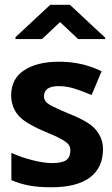

<svg xmlns="http://www.w3.org/2000/svg" viewBox="-20 -770 468 799"><path d="M408.7 -149.4Q408.7 -72.8 354.5 -31.7Q300.3 9.3 193.8 9.3H193.4H192.9Q140.6 9.3 103 2.4Q64.9 -4.4 27.3 -20.5V-133.8Q67.9 -115.2 114.7 -103.5Q161.6 -91.3 197.8 -91.3H198.2Q237.8 -91.3 255.4 -103.5Q272.5 -115.2 272.9 -144.5Q272.9 -157.2 266.1 -167.5Q258.8 -177.7 235.8 -190.7Q212.9 -203.6 164.1 -223.6Q115.7 -244.1 85.9 -264.2Q56.2 -283.7 41 -312Q26.4 -340.3 26.4 -373Q26.4 -442.9 81.1 -478Q135.3 -513.2 225.1 -513.2H225.6Q226.1 -513.2 226.6 -513.2Q273.4 -513.2 315.4 -503.9Q357.9 -494.6 402.8 -473.6L361.3 -374.5Q324.7 -390.1 291 -400.9Q257.8 -411.6 224.1 -411.6Q163.1 -411.6 163.1 -369.1Q163.1 -356.4 170.9 -346.7Q178.7 -337.4 201.2 -326.2Q231.9 -311 268.1 -296.4Q311.5 -279.3 342.8 -260.3Q374.5 -241.2 391.6 -212.4Q408.7 -184.1 408.7 -149.4ZM417.5 -613.3V-607.4H305.2L230 -678.2L154.8 -607.4H44.4V-615.2L189 -750H271Z"/></svg>

Font: MAUL Bold
Style: Bold
Weight: 700
Designer: MAUL
Version: Version 1.0; 2020; ttfautohint (v1.8.3)